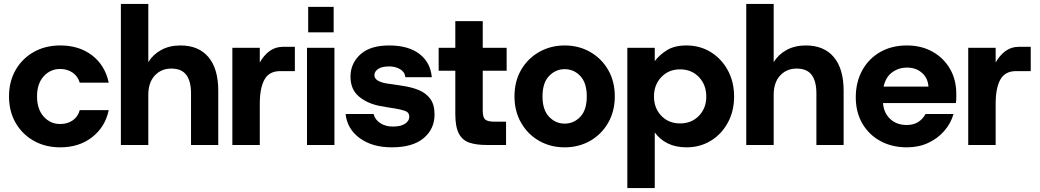

<svg xmlns="http://www.w3.org/2000/svg" viewBox="-20 -740 5307 980"><path d="M288 12Q211 12 152 -21.5Q93 -55 59.5 -113.5Q26 -172 26 -248Q26 -324 59.5 -382.5Q93 -441 152 -474.5Q211 -508 288 -508Q384 -508 450 -457.5Q516 -407 535 -318H387Q378 -350 351 -369Q324 -388 287 -388Q237 -388 203 -350.5Q169 -313 169 -248Q169 -183 203 -145Q237 -107 287 -107Q324 -107 351 -125.5Q378 -144 387 -178H535Q517 -92 450.5 -40Q384 12 288 12Z M597 0V-720H737V-423Q761 -462 803 -485Q845 -508 901 -508Q994 -508 1044 -448.5Q1094 -389 1094 -277V0H955V-264Q955 -325 931 -357.5Q907 -390 854 -390Q803 -390 770 -354.5Q737 -319 737 -256V0Z M1166 0V-496H1306V-421Q1326 -457 1355.5 -479Q1385 -501 1424 -501H1485V-377H1410Q1354 -377 1330 -334Q1306 -291 1306 -210V0Z M1547 0V-496H1687V0ZM1553 -575V-705H1683V-575Z M1980 12Q1880 12 1816 -35Q1752 -82 1744 -158H1887Q1894 -129 1921 -111.5Q1948 -94 1985 -94Q2026 -94 2047.5 -108.5Q2069 -123 2069 -144Q2069 -167 2046 -174.5Q2023 -182 1998 -186Q1984 -188 1959.5 -192Q1935 -196 1920 -199Q1856 -211 1812.5 -247Q1769 -283 1769 -349Q1769 -416 1819 -462Q1869 -508 1966 -508Q2064 -508 2120.5 -465Q2177 -422 2184 -346H2049Q2046 -373 2022 -387Q1998 -401 1967 -401Q1929 -401 1910 -388Q1891 -375 1891 -356Q1891 -325 1953 -314Q1962 -313 1978.5 -310.5Q1995 -308 2012.5 -305.5Q2030 -303 2040 -301Q2081 -295 2117 -280.5Q2153 -266 2175.5 -236.5Q2198 -207 2198 -156Q2198 -81 2142 -34.5Q2086 12 1980 12Z M2463 0Q2411 0 2375.5 -12Q2340 -24 2322 -58.5Q2304 -93 2304 -158V-379H2219V-496H2304V-632H2444V-496H2566V-379H2444V-175Q2444 -141 2456.5 -130Q2469 -119 2504 -119H2563V0Z M2862 12Q2790 12 2732 -21Q2674 -54 2640 -113Q2606 -172 2606 -248Q2606 -325 2640 -383.5Q2674 -442 2732.5 -475Q2791 -508 2862 -508Q2934 -508 2992 -475Q3050 -442 3084 -383.5Q3118 -325 3118 -248Q3118 -172 3084 -113Q3050 -54 2992 -21Q2934 12 2862 12ZM2862 -109Q2909 -109 2942 -144Q2975 -179 2975 -248Q2975 -317 2942 -352Q2909 -387 2862 -387Q2816 -387 2782.5 -352Q2749 -317 2749 -248Q2749 -179 2782.5 -144Q2816 -109 2862 -109Z M3182 220V-496H3322V-428Q3346 -460 3384.5 -484Q3423 -508 3484 -508Q3553 -508 3608 -474Q3663 -440 3695 -381Q3727 -322 3727 -247Q3727 -173 3695 -114Q3663 -55 3608 -21.5Q3553 12 3484 12Q3429 12 3388.5 -8Q3348 -28 3322 -64V220ZM3451 -110Q3510 -110 3547.5 -149Q3585 -188 3585 -247Q3585 -307 3547.5 -346.5Q3510 -386 3451 -386Q3393 -386 3355.5 -346.5Q3318 -307 3318 -248Q3318 -188 3355.5 -149Q3393 -110 3451 -110Z M3789 0V-720H3929V-423Q3953 -462 3995 -485Q4037 -508 4093 -508Q4186 -508 4236 -448.5Q4286 -389 4286 -277V0H4147V-264Q4147 -325 4123 -357.5Q4099 -390 4046 -390Q3995 -390 3962 -354.5Q3929 -319 3929 -256V0Z M4609 12Q4532 12 4473 -20.5Q4414 -53 4381 -110.5Q4348 -168 4348 -243Q4348 -320 4380.5 -380Q4413 -440 4472 -474Q4531 -508 4609 -508Q4683 -508 4740 -476Q4797 -444 4829 -388.5Q4861 -333 4861 -262Q4861 -252 4861 -239.5Q4861 -227 4859 -214H4487Q4491 -163 4524 -132.5Q4557 -102 4608 -102Q4643 -102 4667 -117.5Q4691 -133 4704 -158H4847Q4833 -110 4799.5 -71.5Q4766 -33 4717.5 -10.5Q4669 12 4609 12ZM4610 -395Q4567 -395 4534 -371Q4501 -347 4490 -298H4719Q4716 -342 4685.5 -368.5Q4655 -395 4610 -395Z M4922 0V-496H5062V-421Q5082 -457 5111.5 -479Q5141 -501 5180 -501H5241V-377H5166Q5110 -377 5086 -334Q5062 -291 5062 -210V0Z"/></svg>

Font: Host Grotesk Black
Style: Regular
Weight: 900
Designer: Doğukan Karapınar based on Poppins by Indian Type Foundry, Jonny Pinhorn
Foundry: Element Type
Version: Version 1.000; ttfautohint (v1.8.4.7-5d5b);gftools[0.9.33]